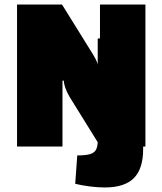

<svg xmlns="http://www.w3.org/2000/svg" viewBox="-20 -645 715 845"><path d="M55 0V-625H253L389 -406Q403 -384 408.5 -366.5Q414 -349 414 -335H420V-625H620V0H422L286 -219Q273 -242 267 -259.5Q261 -277 261 -290H255V0ZM441 180Q410 180 375 175.5Q340 171 311 164L320 39Q356 39 375.5 33.5Q395 28 402.5 14Q410 0 410 -25V-475L610 -500V11Q610 98 569 139Q528 180 441 180Z"/></svg>

Font: Changa ExtraBold
Style: Regular
Weight: 800
Designer: Eduardo Rodriguez Tunni
Foundry: Eduardo Rodriguez Tunni
Version: Version 3.002; ttfautohint (v1.8.2)